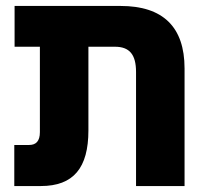

<svg xmlns="http://www.w3.org/2000/svg" viewBox="-20 -625 701 645"><path d="M277 -187V-468H366C415 -468 437 -442 437 -383V0H600V-395C600 -535 527 -605 385 -605H29V-468H114V-181C114 -151 101 -138 78 -138H28V0H117C227 0 277 -61 277 -187Z"/></svg>

Font: Noto Sans Hebrew SemiCondensed Extra
Style: Regular
Weight: 800
Width: 4
Designer: Monotype Design Team
Foundry: Monotype Imaging Inc.
Version: Version 1.902